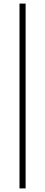

<svg xmlns="http://www.w3.org/2000/svg" viewBox="-20 -828 251 1068"><path d="M88.5 220V-808H122.5V220Z"/></svg>

Font: Encode Sans SemiCondensed SemiCondensed Thin
Style: Regular
Weight: 100
Width: 4
Designer: Multiple Designers
Foundry: Impallari Type
Version: Version 3.000; ttfautohint (v1.8.3) -l 8 -r 50 -G 200 -x 14 